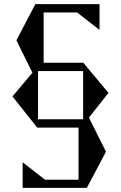

<svg xmlns="http://www.w3.org/2000/svg" viewBox="-20 -812 582 924"><path d="M408 -246 490 -82 398 92H89V-31L197 53H358V-198H159L40 -348L136 -462L59 -618L150 -792H459V-668L351 -752H190V-510H381L502 -365ZM163 -238H380V-470H163Z"/></svg>

Font: Chokokutai
Style: Regular
Weight: 400
Designer: 108号,108go
Foundry: Font Zone 108
Version: Version 1.000; ttfautohint (v1.8.3)